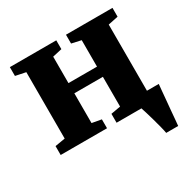

<svg xmlns="http://www.w3.org/2000/svg" viewBox="-162 -696 1016 1028"><g transform="rotate(-30 346.0 -182.0)"><path d="M578 180Q575.5 164.5 568.8 138.5Q562 112.5 554.2 84.2Q546.5 56 539.2 32.8Q532 9.5 528.5 -0.5L498 -67H674.5Q673 -53 670.8 -27.5Q668.5 -2 665.8 28.5Q663 59 660.2 89Q657.5 119 655.5 143.5Q653.5 168 652 180ZM29.5 0V-55L92 -65.5V-476L29 -489V-543.5H316V-489L258 -476V-312.5H434.5V-476L376 -489V-543.5H663.5V-489L601.5 -476V-65.5L663.5 -55V0H375V-55L434.5 -65.5V-249.5H258V-65.5L316 -55V0Z"/></g></svg>

Font: Merriweather 48pt Black
Style: Regular
Weight: 900
Version: Version 2.100